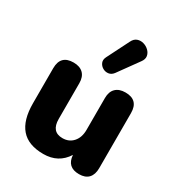

<svg xmlns="http://www.w3.org/2000/svg" viewBox="-186 -905 966 1039"><g transform="rotate(30 297.5 -385.5)"><path d="M356 -563Q343 -546 325 -543.5Q307 -541 291 -550Q275 -559 268 -575.5Q261 -592 271 -612L340 -749Q351 -772 369.5 -778.5Q388 -785 407.5 -779.5Q427 -774 441.5 -760Q456 -746 459 -727.5Q462 -709 447 -689ZM238 11Q144 11 98.5 -41.5Q53 -94 53 -199V-418Q53 -500 134 -500Q173 -500 194.5 -479Q216 -458 216 -418V-195Q216 -115 285 -115Q326 -115 351 -143.5Q376 -172 376 -219V-418Q376 -458 397.5 -479Q419 -500 458 -500Q539 -500 539 -418V-74Q539 -34 519 -12.5Q499 9 460 9Q385 9 380 -65Q332 11 238 11Z"/></g></svg>

Font: Chiron GoRound TC EB
Style: Regular
Weight: 700
Designer: Ryoko NISHIZUKA 西塚涼子 (kana, bopomofo & ideographs); Paul D. Hunt (Latin, Greek & Cyrillic); Sandoll Communications 산돌커뮤니
Foundry: Adobe
Version: Version 1.000;hotconv 1.1.1;makeotfexe 2.6.0